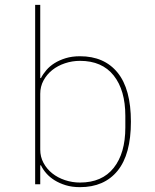

<svg xmlns="http://www.w3.org/2000/svg" viewBox="-20 -760 640 792"><path d="M125 -740H146V-438H149Q157 -454 171 -470.5Q185 -487 205 -499.5Q225 -512 251 -520Q277 -528 310 -528Q410 -528 465 -460.5Q520 -393 520 -258Q520 -123 465 -55.5Q410 12 310 12Q277 12 251 4Q225 -4 205 -16.5Q185 -29 171 -45Q157 -61 149 -78H146V0H125ZM310 -7Q401 -7 449 -67.5Q497 -128 497 -234V-282Q497 -388 449 -448.5Q401 -509 310 -509Q278 -509 248 -499Q218 -489 195.5 -471Q173 -453 159.5 -428Q146 -403 146 -373V-143Q146 -113 159.5 -88Q173 -63 195.5 -45Q218 -27 248 -17Q278 -7 310 -7Z"/></svg>

Font: IBM Plex Mono Thin
Style: Regular
Weight: 100
Monospace: yes
Designer: Mike Abbink, Paul van der Laan, Pieter van Rosmalen
Foundry: Bold Monday
Version: Version 2.3